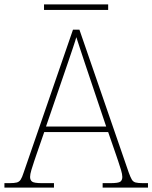

<svg xmlns="http://www.w3.org/2000/svg" viewBox="-24 -848 689 868"><path d="M-4 0V-20H18Q41 -20 52 -23Q63 -26 69.5 -36Q76 -46 83 -68L306 -714H335L558 -68Q566 -46 572 -36Q578 -26 589 -23Q600 -20 623 -20H645V0H440V-20H474Q512 -20 520.5 -27Q529 -34 529 -48Q529 -60 523 -80Q517 -100 510.5 -119Q504 -138 501 -147L465 -251H176L140 -147Q137 -138 130.5 -119Q124 -100 118 -80Q112 -60 112 -48Q112 -34 121 -27Q130 -20 167 -20H220V0ZM184 -276H456L379 -505Q370 -532 359 -564.5Q348 -597 338 -628Q328 -659 321 -680Q317 -665 306.5 -634Q296 -603 285 -570.5Q274 -538 266 -515ZM175 -803V-828H465V-803Z"/></svg>

Font: Noto Serif Thai Thin
Style: Regular
Weight: 250
Version: Version 2.001